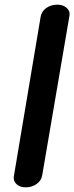

<svg xmlns="http://www.w3.org/2000/svg" viewBox="-20 -812 318 823"><path d="M39 -54 154 -739Q158 -763 178 -777.5Q198 -792 226 -792Q250 -792 265.5 -778.5Q281 -765 278 -746L161 -61Q157 -37 136.5 -23Q116 -9 91 -9Q66 -9 51.5 -22Q37 -35 39 -54Z"/></svg>

Font: Mali SemiBold
Style: Italic
Weight: 600
Italic angle: -10°
Version: Version 1.000; ttfautohint (v1.6)